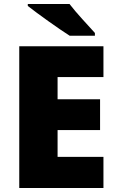

<svg xmlns="http://www.w3.org/2000/svg" viewBox="-20 -947 589 967"><path d="M330 -927H120V-917C168 -879 277 -801 331 -767H458V-781C425 -818 364 -882 330 -927ZM501 0V-157H270V-292H484V-447H270V-559H501V-714H77V0Z"/></svg>

Font: Noto Sans Gujarati Black
Style: Regular
Weight: 900
Designer: Jelle Bosma - Monotype Design Team, Universal Thirst
Foundry: Monotype Imaging Inc.
Version: Version 2.106